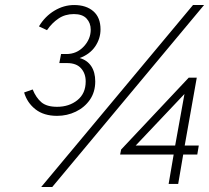

<svg xmlns="http://www.w3.org/2000/svg" viewBox="-20 -732 832 764"><path d="M207 -271Q154.5 -271 121.2 -297Q88 -323 76 -364L110 -376Q123.5 -343 144.8 -325Q166 -307 207 -307Q255 -307 288 -333.5Q321 -360 321 -408Q321 -439.5 302.5 -460.2Q284 -481 247 -481H216L223 -517H244Q285.5 -517 313.2 -546.8Q341 -576.5 341 -614Q341 -640.5 324.5 -658.2Q308 -676 274 -676Q239 -676 212.8 -658.2Q186.5 -640.5 167 -612L135 -627Q159 -667 196.5 -689.5Q234 -712 275 -712Q323 -712 351.5 -687.2Q380 -662.5 380 -615Q380 -578.5 358.8 -547.2Q337.5 -516 297 -501Q326.5 -493 342.8 -469Q359 -445 359 -408Q359 -366 337.8 -335.2Q316.5 -304.5 281.8 -287.8Q247 -271 207 -271ZM144 12 748 -712H792L188 12ZM651 0 671 -117H458L462 -137L731 -423H763L715 -153H771L765 -117H709L689 0ZM520 -153H677L714 -358Z"/></svg>

Font: Overpass Thin
Style: Italic
Weight: 250
Italic angle: -10°
Designer: Delve Withrington, Dave Bailey, Thomas Jockin
Foundry: Delve Fonts LLC
Version: Version 4.000